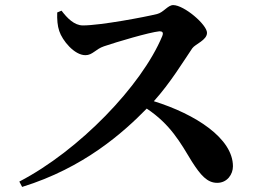

<svg xmlns="http://www.w3.org/2000/svg" viewBox="-20 -730 1040 755"><path d="M205 -681C204 -654 206 -628 213 -608C225 -571 272 -513 316 -513C344 -513 356 -537 389 -548C439 -565 567 -603 607 -607C618 -607 624 -603 618 -588C537 -393 291 -138 56 -16L67 5C310 -70 465 -209 557 -303C650 -241 689 -170 735 -94C769 -41 795 -11 834 -11C874 -11 896 -45 896 -76C896 -186 749 -281 585 -332C650 -404 702 -490 736 -540C748 -557 794 -572 794 -601C794 -633 704 -710 661 -710C640 -710 623 -681 598 -675C550 -663 375 -630 306 -630C272 -630 244 -659 222 -688Z"/></svg>

Font: Noto Serif JP
Style: Bold
Weight: 700
Designer: Ryoko NISHIZUKA 西塚涼子 (kana & ideographs); Frank Grießhammer (Latin, Greek & Cyrillic); Wenlong ZHANG 张文龙 (bopomofo); San
Foundry: Adobe
Version: Version 2.001;hotconv 1.1.0;makeotfexe 2.6.0